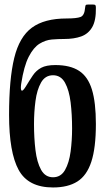

<svg xmlns="http://www.w3.org/2000/svg" viewBox="-20 -817 463 847"><path d="M403 -782.5Q404 -727 386.8 -697.2Q369.5 -667.5 338 -656.2Q306.5 -645 263 -645Q237.5 -645 209.2 -642.8Q181 -640.5 154.5 -624.2Q128 -608 106.8 -566.8Q85.5 -525.5 73.5 -447.5Q70 -423.5 74.8 -418Q79.5 -412.5 93 -434Q110.5 -463 125 -484.5Q139.5 -506 161.8 -518Q184 -530 224 -530Q289.5 -530 328.8 -504.5Q368 -479 385.5 -422Q403 -365 403 -270Q403 -165 383 -103.8Q363 -42.5 321.2 -16.2Q279.5 10 214 10Q104.5 10 62.2 -67.5Q20 -145 20 -310Q20 -468 42.8 -561.2Q65.5 -654.5 120.8 -695Q176 -735.5 274 -735.5Q318 -735.5 335.5 -742.2Q353 -749 355.5 -783.5Q356.5 -792 358.2 -794.5Q360 -797 369.5 -797H390Q398.5 -797 400.8 -794.2Q403 -791.5 403 -782.5ZM130 -270Q130 -208 136.5 -154.5Q143 -101 161.2 -68Q179.5 -35 214 -35Q248.5 -35 266.8 -67Q285 -99 291.5 -148.5Q298 -198 298 -250Q298 -312 291.5 -365.5Q285 -419 266.8 -452Q248.5 -485 214 -485Q179.5 -485 161.2 -453Q143 -421 136.5 -371.5Q130 -322 130 -270Z"/></svg>

Font: Besley* Condensed
Style: Regular
Weight: 400
Width: 3
Designer: Owen Earl
Foundry: indestructible type*
Version: Version 3.000; ttfautohint (v1.8.3)